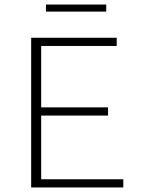

<svg xmlns="http://www.w3.org/2000/svg" viewBox="-20 -824 620 844"><path d="M447 -804V-773H182V-804ZM161 -36H522V0H117V-658H493V-622H161V-352H455V-316H161Z"/></svg>

Font: EauTest Light
Style: Regular
Weight: 300
Designer: Christian Thalmann (Catharsis Fonts)
Version: Version 0.001;PS 000.001;hotconv 1.0.88;makeotf.lib2.5.64775